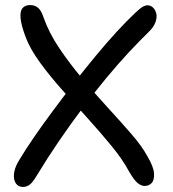

<svg xmlns="http://www.w3.org/2000/svg" viewBox="-20 -730 684 761"><path d="M71 11Q58 11 49 3.5Q40 -4 36.5 -18.5Q33 -33 37.5 -53Q42 -73 57 -97Q81 -137 115 -186.5Q149 -236 189.5 -290.5Q230 -345 273 -400.5Q316 -456 359 -508Q402 -560 442 -603.5Q482 -647 515 -678Q535 -697 545.5 -703Q556 -709 565 -709Q577 -709 586.5 -700Q596 -691 599.5 -676Q603 -661 596 -641.5Q589 -622 568 -602Q533 -568 490.5 -522.5Q448 -477 402 -421.5Q356 -366 308.5 -303Q261 -240 214.5 -172Q168 -104 125 -33Q109 -6 97 2.5Q85 11 71 11ZM553 7Q540 7 526 -4Q512 -15 491 -51Q466 -98 422.5 -151Q379 -204 328 -260.5Q277 -317 227.5 -372.5Q178 -428 139 -481.5Q100 -535 82 -582Q64 -630 61.5 -658Q59 -686 69.5 -698Q80 -710 99 -710Q118 -710 131 -699Q144 -688 153 -660Q174 -600 215 -539Q256 -478 306.5 -418Q357 -358 408.5 -302Q460 -246 501.5 -198Q543 -150 564 -111Q589 -69 590.5 -42.5Q592 -16 581 -4.5Q570 7 553 7Z"/></svg>

Font: Shantell Sans
Style: Regular
Weight: 400
Designer: Stephen Nixon, Anya Danilova, Shantell Martin
Foundry: Arrow Type
Version: Version 1.008;[ac192a2d6]